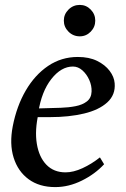

<svg xmlns="http://www.w3.org/2000/svg" viewBox="-20 -749 512 782"><path d="M205 13Q140 13 96.5 -19Q53 -51 35.5 -107Q18 -163 32 -235Q48 -317 85 -380.5Q122 -444 176 -480.5Q230 -517 297 -517Q343 -517 375.5 -501Q408 -485 426.5 -460.5Q445 -436 447 -410Q451 -363 417 -332Q383 -301 322 -286.5Q261 -272 185 -272H116L137 -288Q121 -218 130 -163.5Q139 -109 169 -78Q199 -47 247 -47Q279 -47 316 -64Q353 -81 387 -108L404 -80Q367 -40 313.5 -13.5Q260 13 205 13ZM136 -291 121 -307 227 -310Q259 -311 287.5 -316.5Q316 -322 334 -336Q352 -350 353 -376Q354 -400 343.5 -423.5Q333 -447 315.5 -462.5Q298 -478 277 -478Q229 -478 189 -427Q149 -376 136 -291ZM305 -601Q278 -601 259 -620Q240 -639 240 -665Q240 -691 259 -710Q278 -729 305 -729Q331 -729 349.5 -710Q368 -691 368 -665Q368 -639 349.5 -620Q331 -601 305 -601Z"/></svg>

Font: Wittgenstein
Style: Italic
Weight: 400
Italic angle: -11°
Designer: Jörg Drees
Foundry: Jörg Drees
Version: Version 1.500